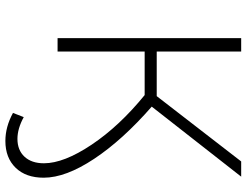

<svg xmlns="http://www.w3.org/2000/svg" viewBox="-124 -616 939 732"><g transform="rotate(90 346.0 -250.5)"><path d="M658 53Q658 121 620 160Q582 199 518 199Q464 199 411 170L427 129Q471 153 510 153Q553 153 578 126Q603 99 603 52Q603 -24 532 -130Q461 -236 343 -332H177V0H126V-700H177V-378H347L596 -700H654L387 -359Q514 -248 586 -139.5Q658 -31 658 53Z"/></g></svg>

Font: Montserrat Alternates Light
Style: Regular
Weight: 300
Designer: Julieta Ulanovsky
Foundry: Julieta Ulanovsky
Version: Version 7.200